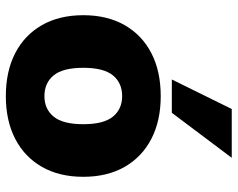

<svg xmlns="http://www.w3.org/2000/svg" viewBox="-98 -704 813 657"><g transform="rotate(90 308.5 -375.5)"><path d="M309 11Q224 11 162 -21Q100 -53 66 -112.5Q32 -172 32 -254Q32 -336 66 -395.5Q100 -455 162 -487Q224 -519 309 -519Q393 -519 455 -487Q517 -455 551 -395.5Q585 -336 585 -254Q585 -172 551 -112.5Q517 -53 455 -21Q393 11 309 11ZM309 -121Q353 -121 379 -152.5Q405 -184 405 -254Q405 -324 379 -355.5Q353 -387 309 -387Q264 -387 238 -355.5Q212 -324 212 -254Q212 -184 238 -152.5Q264 -121 309 -121ZM252 -557 353 -762H520L366 -557Z"/></g></svg>

Font: Mulish Black
Style: Regular
Weight: 900
Designer: Vernon Adams
Foundry: Vernon Adams
Version: Version 3.603; ttfautohint (v1.8.3)